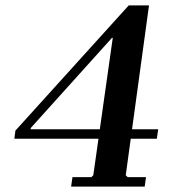

<svg xmlns="http://www.w3.org/2000/svg" viewBox="-20 -690 676 710"><path d="M445 -42 452 -35H520L515 0H243L248 -35H318L325 -42L397 -550H394L94 -217L93 -212H565L560 -177H33L37 -207L456 -670H531Z"/></svg>

Font: Brygada 1918 SemiBold
Style: Italic
Weight: 600
Italic angle: -8°
Designer: Mateusz Machalski | Borys Kosmynka | Przemek Hoffer
Foundry: NIEPODLEGLA 2018
Version: Version 3.006